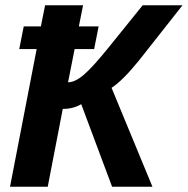

<svg xmlns="http://www.w3.org/2000/svg" viewBox="-20 -708 712 728"><path d="M53 -522 70 -608H135L151 -688H295L279 -608H354L337 -522H263L238 -396Q265 -396 299 -425.5Q333 -455 391 -527L521 -688H672L508 -480Q445 -402 403 -375L558 0H405L288 -313Q258 -295 218 -295L161 0H18L119 -522Z"/></svg>

Font: Libra Sans
Style: Bold Italic
Weight: 700
Italic angle: -12°
Foundry: Context Ltd
Version: Version 1.002